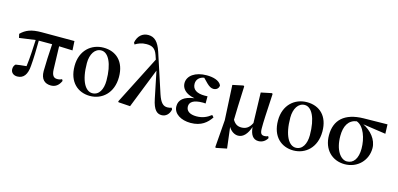

<svg xmlns="http://www.w3.org/2000/svg" viewBox="-85 -1387 4497 2168"><g transform="rotate(15 2164.0 -303.0)"><path d="M491 -436 649 -430 643 -538H260C140 -538 77 -512 19 -455L29 -410L217 -436C212 -341 208 -227 194 -124C154 -121 84 -112 70 -109C54 -95 46 -76 46 -51C46 -10 78 16 121 16C195 16 235 -37 242 -143C250 -232 252 -343 253 -438H409C402 -341 395 -187 395 -121C395 -25 443 16 515 16C566 16 605 -11 630 -68L620 -86C602 -77 588 -73 564 -73C526 -73 502 -96 499 -166Z M971 16C1110 16 1234 -86 1234 -275C1234 -456 1129 -551 982 -551C840 -551 717 -450 717 -267C717 -78 831 16 971 16ZM989 -21C910 -21 843 -123 843 -335C843 -438 890 -514 965 -514C1047 -514 1108 -399 1108 -199C1108 -97 1067 -21 989 -21Z M1899 -95C1884 -89 1865 -86 1849 -86C1802 -86 1769 -114 1737 -209L1587 -668C1551 -775 1505 -820 1432 -820C1364 -820 1312 -775 1297 -696L1308 -676C1341 -697 1384 -715 1438 -715C1504 -715 1542 -696 1568 -623L1585 -573L1297 -8L1303 1L1440 10L1624 -455L1688 -144C1714 -12 1759 16 1809 16C1857 16 1896 -18 1908 -76Z M2362 -134C2311 -94 2259 -73 2192 -73C2116 -73 2071 -103 2071 -157C2071 -206 2111 -242 2226 -242C2235 -242 2245 -241 2256 -240V-324C2246 -323 2233 -323 2223 -323C2131 -323 2078 -356 2078 -424C2078 -478 2118 -510 2166 -517L2218 -464C2247 -436 2271 -422 2298 -422C2336 -422 2361 -449 2360 -480C2335 -533 2260 -551 2188 -551C2053 -551 1966 -488 1966 -401C1966 -344 2008 -284 2119 -265C1998 -248 1945 -200 1945 -126C1945 -37 2037 16 2147 16C2273 16 2338 -44 2383 -111Z M3034 -67C3021 -60 3008 -57 2992 -57C2958 -57 2941 -71 2941 -134C2940 -207 2946 -306 2959 -540L2950 -547L2825 -521L2835 -167C2804 -102 2763 -83 2714 -83C2674 -83 2641 -98 2613 -146C2614 -239 2619 -339 2627 -540L2617 -547L2493 -521L2514 -114L2489 208L2498 214L2622 189L2592 -56C2618 -12 2659 16 2703 16C2765 16 2809 -39 2837 -121C2844 -34 2877 16 2940 16C2987 16 3023 -9 3044 -47Z M3349 16C3488 16 3612 -86 3612 -275C3612 -456 3507 -551 3360 -551C3218 -551 3095 -450 3095 -267C3095 -78 3209 16 3349 16ZM3367 -21C3288 -21 3221 -123 3221 -335C3221 -438 3268 -514 3343 -514C3425 -514 3486 -399 3486 -199C3486 -97 3445 -21 3367 -21Z M3965 -21C3892 -21 3820 -115 3820 -280C3820 -396 3862 -473 3956 -488C4044 -458 4089 -321 4089 -203C4089 -87 4042 -21 3965 -21ZM4305 -435 4301 -544 4024 -540C3801 -536 3694 -433 3694 -256C3694 -87 3803 16 3948 16C4100 16 4207 -98 4207 -239C4207 -341 4129 -429 4037 -474Z"/></g></svg>

Font: Source Han Serif
Style: Bold
Weight: 700
Designer: Ryoko NISHIZUKA 西塚涼子 (kana & ideographs); Frank Grießhammer (Latin, Greek & Cyrillic); Wenlong ZHANG 张文龙 (bopomofo); San
Foundry: Adobe Systems Incorporated
Version: Version 1.001;PS 1.001;hotconv 16.6.54;makeotf.lib2.5.65590